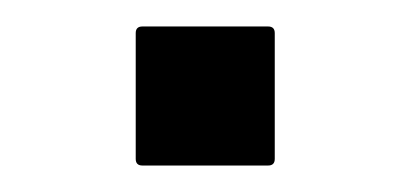

<svg xmlns="http://www.w3.org/2000/svg" viewBox="-20 -325 310 145"><path d="M182.5 -200H87.5Q82.5 -200 82.5 -205V-300Q82.5 -305 87.5 -305H182.5Q187.5 -305 187.5 -300V-205Q187.5 -200 182.5 -200Z"/></svg>

Font: MFEK Sans
Style: Regular
Weight: 400
Designer: Owen Earl
Foundry: indestructible type*
Version: Version 0.001; ttfautohint (v1.8.4.7-5d5b)